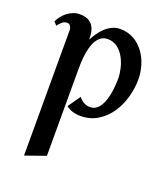

<svg xmlns="http://www.w3.org/2000/svg" viewBox="-119 -467 682 790"><g transform="rotate(20 222.0 -71.5)"><path d="M238.8 8.8Q221.7 8.8 206.1 4.2Q190.4 -0.5 176.8 -11.2L214.8 -65.9Q224.1 -53.2 236.6 -46.1Q249 -39.1 264.2 -39.1Q279.8 -39.1 291 -47.1Q302.2 -55.2 309.8 -68.4Q317.4 -81.5 322.3 -97.9Q327.1 -114.3 329.6 -130.9Q332 -147.5 333 -162.8Q334 -178.2 334 -189Q334 -209.5 328.4 -233.4Q322.8 -257.3 311.3 -278.3Q299.8 -299.3 281.7 -313.2Q263.7 -327.1 238.8 -327.1Q221.7 -327.1 209.7 -318.6Q197.8 -310.1 189.7 -296.1Q181.6 -282.2 177 -264.4Q172.4 -246.6 170.2 -228.8Q168 -210.9 167.5 -194.1Q167 -177.2 167 -165V210L78.1 241.2V-307.1Q78.1 -316.9 73.2 -325Q68.4 -333 58.1 -333Q45.9 -333 35.9 -324Q25.9 -314.9 20 -306.2L6.8 -320.8Q12.7 -333 21.7 -344.5Q30.8 -356 42.2 -364.7Q53.7 -373.5 67.1 -378.7Q80.6 -383.8 95.2 -383.8Q116.2 -383.8 129.9 -377.7Q143.6 -371.6 151.9 -360.4Q160.2 -349.1 163.6 -333.5Q167 -317.9 167 -298.8Q174.8 -314 185.3 -329.3Q195.8 -344.7 209 -356.7Q222.2 -368.7 238 -376.2Q253.9 -383.8 272.9 -383.8Q306.6 -383.8 332.8 -368.9Q358.9 -354 376.7 -329.8Q394.5 -305.7 403.8 -275.4Q413.1 -245.1 413.1 -213.9Q413.1 -175.3 402.1 -135.7Q391.1 -96.2 369.4 -64Q347.7 -31.7 314.9 -11.5Q282.2 8.8 238.8 8.8Z"/></g></svg>

Font: Redressed
Style: Regular
Weight: 400
Designer: Astigmatic (AOETI)
Foundry: Astigmatic (AOETI)
Version: Version 1.001